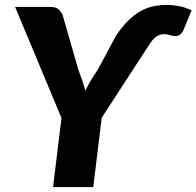

<svg xmlns="http://www.w3.org/2000/svg" viewBox="-20 -756 794 776"><path d="M391 -280 357 0H194.5L228.5 -279L41 -728H184.5Q205.5 -728 216.8 -718.2Q228 -708.5 234 -692.5L296.5 -474.5Q305.5 -451 312.5 -430.5Q319.5 -410 325 -389.5Q335 -410.5 347.2 -431.2Q359.5 -452 375.5 -474.5L448 -610.5Q471.5 -645.5 495 -669.5Q518.5 -693.5 543.2 -708.2Q568 -723 595 -729.5Q622 -736 653 -736Q669 -736 682.2 -734.5Q695.5 -733 707.5 -730.5Q719.5 -728 731 -723.8Q742.5 -719.5 754.5 -714.5L723 -638Q719 -627.5 713.2 -621.2Q707.5 -615 701 -612.5Q694.5 -610 687.2 -610.2Q680 -610.5 673.5 -612Q671 -613 662.5 -615.5Q654 -618 644 -618Q625.5 -618 611 -607.5Q596.5 -597 582.5 -574.5Z"/></svg>

Font: Lato Black
Style: Italic
Weight: 900
Italic angle: -7°
Designer: Lukasz Dziedzic
Foundry: tyPoland Lukasz Dziedzic
Version: Version 2.007; 2014-02-27